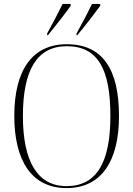

<svg xmlns="http://www.w3.org/2000/svg" viewBox="-20 -951 682 981"><path d="M221 -780V-771H225C263 -818 316 -885 341 -921V-931H300C277 -885 249 -830 221 -780ZM371 -780V-771H375C414 -818 466 -885 492 -921V-931H450C428 -885 399 -830 371 -780ZM320 10C501 10 588 -132 588 -358C588 -595 506 -725 321 -725C144 -725 53 -591 53 -359C53 -131 141 10 320 10ZM320 0C171 0 97 -127 97 -358C97 -593 169 -715 321 -715C483 -715 544 -593 544 -358C544 -125 476 0 320 0Z"/></svg>

Font: Noto Serif Display SemiCondensed ExtraLight
Style: Regular
Weight: 200
Width: 4
Designer: Monotype Design Team
Foundry: Monotype Imaging Inc.
Version: Version 2.009